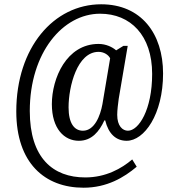

<svg xmlns="http://www.w3.org/2000/svg" viewBox="-20 -734 826 896"><path d="M370 142C479 142 559 94 618 44L597 10C548 52 474 94 378 94C227 94 119 3 119 -216C119 -488 273 -670 447 -670C589 -670 690 -569 690 -389C690 -221 627 -124 577 -124C552 -124 527 -146 527 -198C527 -219 531 -251 534 -273L576 -520H556L522 -499C505 -514 475 -529 440 -529C290 -529 222 -368 222 -248C222 -133 280 -77 348 -77C408 -77 443 -120 467 -172H471C486 -110 521 -77 571 -77C653 -77 741 -200 741 -391C741 -577 639 -714 452 -714C231 -714 56 -512 56 -214C56 27 189 142 370 142ZM367 -124C327 -124 300 -158 300 -233C300 -330 340 -492 440 -492C465 -492 486 -478 494 -462L458 -248C448 -193 421 -124 367 -124Z"/></svg>

Font: Noto Serif Ethiopic Cn
Style: Regular
Weight: 400
Width: 3
Designer: Monotype Design Team
Foundry: Monotype Imaging Inc.
Version: Version 2.102